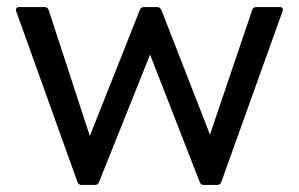

<svg xmlns="http://www.w3.org/2000/svg" viewBox="-20 -525 848 545"><path d="M212 0Q203 0 200 -8L26 -493Q23 -505 35 -505H106Q115 -505 118 -497L235 -139L377 -497Q380 -505 389 -505H426Q434 -505 438 -497L576 -143L696 -497Q699 -505 708 -505H773Q786 -505 782 -493L608 -8Q605 0 596 0H559Q550 0 547 -8L406 -370L261 -8Q258 0 249 0Z"/></svg>

Font: LINE Seed Sans
Style: Regular
Weight: 400
Designer: LINE VX Design & Dalton Maag Ltd & Sandoll Inc
Foundry: Dalton Maag Ltd
Version: Version 1.003